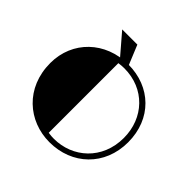

<svg xmlns="http://www.w3.org/2000/svg" viewBox="-205 -1024 1228 1228"><g transform="rotate(45 408.5 -410.5)"><path d="M53.2 -353.5C53.2 -129.4 216.3 9.3 407.7 9.3C610.4 9.3 764.2 -134.8 764.2 -346.7C764.2 -558.1 615.7 -699.7 412.6 -699.7C206.1 -699.7 53.2 -552.2 53.2 -353.5ZM361.8 -30.3V-660.2C381.3 -663.1 398.9 -664.1 412.1 -664.1C596.7 -664.1 725.1 -526.9 725.1 -346.7C725.1 -150.9 580.6 -26.4 412.1 -26.4C398.4 -26.4 380.4 -27.3 361.8 -30.3ZM345.7 -691.4H420.9L363.8 -830.1H226.6Z"/></g></svg>

Font: Limelight
Style: Regular
Weight: 400
Designer: Nicole Fally
Foundry: Nicole Fally
Version: Version 1.002